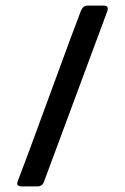

<svg xmlns="http://www.w3.org/2000/svg" viewBox="-20 -663 444 683"><path d="M114 0H57Q36 0 43 -18Q65 -74 155 -320Q245 -566 268 -625Q276 -643 291 -643H349Q368 -643 362 -624L137 -18Q131 0 114 0Z"/></svg>

Font: Rajdhani SemiBold
Style: Regular
Weight: 600
Designer: Satya Rajpurohit, Jyotish Sonowal
Foundry: Indian Type Foundry
Version: Version 1.201 February 1, 2022